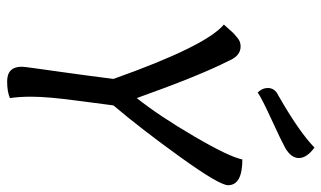

<svg xmlns="http://www.w3.org/2000/svg" viewBox="-206 -714 922 551"><g transform="rotate(90 255.5 -438.0)"><path d="M50 -619Q54 -623 63.5 -634Q73 -645 76.5 -648Q80 -651 87 -657Q94 -663 100 -665Q106 -667 113 -667Q140 -667 154 -633Q196 -551 261 -369Q312 -433 371 -534Q430 -635 437 -672Q511 -672 511 -631Q511 -606 430 -493.5Q349 -381 282 -302L269 -203Q257 -115 257 -66Q257 -32 261 -5Q243 3 213 3Q171 3 171 -39Q171 -45 174.5 -70Q178 -95 187.5 -163Q197 -231 206 -302Q112 -567 50 -619ZM404 -795Q382 -783 321 -755Q260 -727 245 -716Q232 -729 232 -745Q232 -765 253 -775Q358 -835 403 -879Q433 -857 433 -834Q433 -812 404 -795Z"/></g></svg>

Font: Overlock
Style: Italic
Weight: 400
Designer: Dario Muhafara
Foundry: Dario Manuel Muhafara
Version: Version 1.001